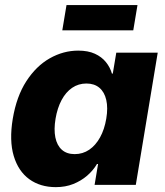

<svg xmlns="http://www.w3.org/2000/svg" viewBox="-20 -749 668 778"><path d="M206.1 9.3Q143.1 9.3 98.6 -22.9Q54.2 -55.2 35.6 -117.2Q17.1 -179.2 31.7 -267.6Q46.9 -358.4 86.7 -419.9Q126.5 -481.4 181.6 -512.7Q236.8 -543.9 296.9 -543.9Q336.9 -543.9 364.5 -531.2Q392.1 -518.6 409.2 -497.3Q426.3 -476.1 433.6 -450.7H437L451.2 -535.6H619.1L530.3 0H363.3L377.4 -84.5H373Q357.4 -58.1 333 -37.1Q308.6 -16.1 276.9 -3.4Q245.1 9.3 206.1 9.3ZM282.7 -124.5Q315.4 -124.5 341.6 -142.3Q367.7 -160.2 385.5 -192.4Q403.3 -224.6 410.6 -268.1Q418 -312 410.6 -344Q403.3 -376 382.8 -393.3Q362.3 -410.6 330.1 -410.6Q297.9 -410.6 272.2 -393.1Q246.6 -375.5 229.5 -343.5Q212.4 -311.5 205.1 -268.1Q197.8 -224.6 204.3 -192.1Q210.9 -159.7 230.7 -142.1Q250.5 -124.5 282.7 -124.5ZM537.1 -728.5 520 -626H232.4L249.5 -728.5Z"/></svg>

Font: Inter 20pt ExtraBold
Style: Italic
Weight: 800
Italic angle: -9.3988°
Version: Version 4.001;git-66647c0bb